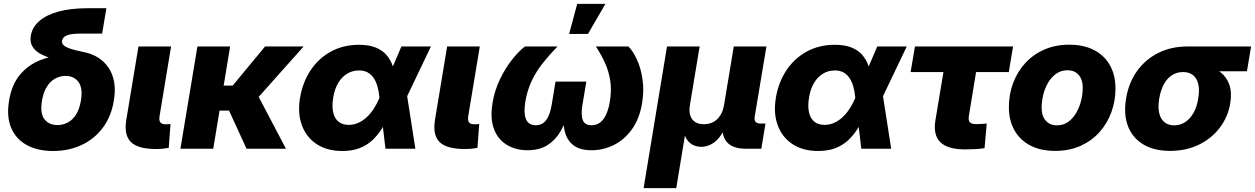

<svg xmlns="http://www.w3.org/2000/svg" viewBox="-20 -770 6497 994"><path d="M254.9 11.7Q174.3 11.7 118.2 -19.3Q62 -50.3 37.6 -108.6Q13.2 -167 26.9 -248.5Q40 -330.6 83 -382.6Q126 -434.6 191.2 -459.7Q256.3 -484.9 336.9 -484.9L331.1 -448.2Q285.6 -456.5 248.3 -467.5Q210.9 -478.5 184.8 -493.9Q158.7 -509.3 146.5 -532Q134.3 -554.7 139.6 -585.9Q147 -628.9 182.9 -660.6Q218.8 -692.4 282.2 -710Q345.7 -727.5 436 -727.5H530.8L508.8 -596.2H399.4Q364.3 -596.2 343.5 -591.8Q322.8 -587.4 313 -579.1Q303.2 -570.8 301.3 -558.6Q299.3 -545.9 308.3 -536.9Q317.4 -527.8 334.7 -521.2Q352.1 -514.6 375.7 -509Q399.4 -503.4 426.3 -497.6Q460.9 -489.3 490.7 -470Q520.5 -450.7 541.5 -420.2Q562.5 -389.6 570.6 -346.9Q578.6 -304.2 569.3 -249Q556.2 -167.5 512.5 -108.9Q468.8 -50.3 402.3 -19.3Q335.9 11.7 254.9 11.7ZM277.3 -122.6Q306.6 -122.6 331.5 -136Q356.4 -149.4 374 -177.5Q391.6 -205.6 398.9 -249Q409.7 -314 386.2 -345.5Q362.8 -377 319.3 -377Q290.5 -377 265.4 -363Q240.2 -349.1 222.4 -320.8Q204.6 -292.5 197.3 -248.5Q186.5 -183.1 210 -152.8Q233.4 -122.6 277.3 -122.6Z M788.6 1.5Q694.8 1.5 658 -34.4Q621.1 -70.3 633.8 -149.4L696.8 -529.3H865.7L805.7 -167Q802.7 -146 810.3 -136.2Q817.9 -126.5 838.9 -126.5Q846.2 -126.5 852.3 -127Q858.4 -127.4 862.8 -127.9L853.5 -4.4Q841.3 -2.4 824.7 -0.5Q808.1 1.5 788.6 1.5Z M1171.4 -529.3 1084 0H914.1L1002 -529.3ZM1551.8 -529.3 1255.9 -197.3H1085.4L1098.6 -326.7H1184.6L1352.1 -529.3ZM1256.3 0 1162.1 -205.6 1311.5 -283.2 1460.4 0Z M1752.4 11.7Q1673.8 11.7 1620.1 -23.4Q1566.4 -58.6 1543.2 -120.6Q1520 -182.6 1533.2 -263.2Q1546.9 -344.7 1588.4 -406.7Q1629.9 -468.8 1693.8 -503.4Q1757.8 -538.1 1838.9 -538.1Q1890.6 -538.1 1925.8 -523.7Q1960.9 -509.3 1981.9 -484.1Q2002.9 -459 2013.7 -426.8Q2024.4 -394.5 2027.8 -359.4H2065.4L2086.9 -278.8L2130.4 0H1975.6L1944.3 -265.6Q1941.4 -297.9 1933.8 -323.5Q1926.3 -349.1 1913.8 -367.2Q1901.4 -385.3 1882.8 -395.3Q1864.3 -405.3 1838.9 -405.3Q1804.2 -405.3 1776.6 -388.2Q1749 -371.1 1730.5 -339.8Q1711.9 -308.6 1705.1 -265.1Q1697.8 -221.2 1704.6 -189.5Q1711.4 -157.7 1731.9 -140.6Q1752.4 -123.5 1785.2 -123.5Q1811.5 -123.5 1835 -134Q1858.4 -144.5 1878.7 -163.3Q1898.9 -182.1 1915.5 -207.8Q1932.1 -233.4 1944.3 -262.7L2058.1 -529.3H2210.9L2083.5 -262.7L2033.7 -175.8H1995.1Q1978.5 -138.7 1957.5 -105Q1936.5 -71.3 1908.7 -44.9Q1880.9 -18.6 1842.5 -3.4Q1804.2 11.7 1752.4 11.7Z M2386.7 1.5Q2293 1.5 2256.1 -34.4Q2219.2 -70.3 2231.9 -149.4L2294.9 -529.3H2463.9L2403.8 -167Q2400.9 -146 2408.4 -136.2Q2416 -126.5 2437 -126.5Q2444.3 -126.5 2450.4 -127Q2456.5 -127.4 2460.9 -127.9L2451.7 -4.4Q2439.5 -2.4 2422.9 -0.5Q2406.2 1.5 2386.7 1.5Z M2710.9 7.8Q2651.4 7.8 2605.2 -19.3Q2559.1 -46.4 2537.8 -100.8Q2516.6 -155.3 2529.8 -236.8Q2540.5 -301.8 2568.4 -359.6Q2596.2 -417.5 2631.1 -461.4Q2666 -505.4 2697.8 -529.3H2866.2Q2825.2 -487.3 2790.8 -444.1Q2756.3 -400.9 2732.9 -351.8Q2709.5 -302.7 2699.7 -243.7Q2689.9 -183.1 2703.4 -152.3Q2716.8 -121.6 2753.4 -121.6Q2787.6 -121.6 2807.4 -147.9Q2827.1 -174.3 2835.9 -226.1L2856 -347.7H3015.6L2995.1 -226.1Q2986.8 -174.3 2997.3 -147.9Q3007.8 -121.6 3042 -121.6Q3079.6 -121.6 3103.3 -152.3Q3127 -183.1 3137.2 -243.7Q3147 -302.7 3139.4 -351.8Q3131.8 -400.9 3112.1 -444.3Q3092.3 -487.8 3064.9 -529.3H3233.4Q3257.3 -505.4 3277.6 -461.2Q3297.9 -417 3306.4 -359.4Q3314.9 -301.8 3304.2 -236.8Q3291 -155.3 3251.7 -100.8Q3212.4 -46.4 3157.7 -19.3Q3103 7.8 3042.5 7.8Q2981.4 7.8 2948 -18.6Q2914.6 -44.9 2903.6 -90.8Q2892.6 -136.7 2897.5 -195.8H2922.4Q2908.7 -136.2 2882.1 -90.3Q2855.5 -44.4 2813.7 -18.3Q2772 7.8 2710.9 7.8ZM2926.3 -594.2 2968.3 -750H3114.3L3023.9 -594.2Z M3312 204.1 3433.1 -529.3H3602.1L3551.8 -226.6Q3546.4 -194.3 3553.7 -171.9Q3561 -149.4 3579.1 -138.2Q3597.2 -127 3624 -127Q3651.4 -127 3672.9 -138.4Q3694.3 -149.9 3708.7 -172.1Q3723.1 -194.3 3728.5 -226.6L3778.8 -529.3H3947.8L3887.2 -166.5Q3884.3 -148.4 3891.8 -139.4Q3899.4 -130.4 3918 -130.4H3942.9L3921.4 0H3841.8Q3769.5 0 3740.5 -37.8Q3711.4 -75.7 3723.1 -146.5L3731.4 -195.8H3756.8Q3748 -141.1 3731.7 -105.2Q3715.3 -69.3 3694.8 -48.3Q3674.3 -27.3 3652.3 -18.6Q3630.4 -9.8 3610.4 -9.8Q3589.4 -9.8 3569.6 -18.6Q3549.8 -27.3 3535.9 -48.3Q3522 -69.3 3517.3 -105.2Q3512.7 -141.1 3521.5 -195.8H3546.9L3481 204.1Z M4215.8 11.7Q4137.2 11.7 4083.5 -23.4Q4029.8 -58.6 4006.6 -120.6Q3983.4 -182.6 3996.6 -263.2Q4010.3 -344.7 4051.8 -406.7Q4093.3 -468.8 4157.2 -503.4Q4221.2 -538.1 4302.2 -538.1Q4354 -538.1 4389.2 -523.7Q4424.3 -509.3 4445.3 -484.1Q4466.3 -459 4477.1 -426.8Q4487.8 -394.5 4491.2 -359.4H4528.8L4550.3 -278.8L4593.8 0H4439L4407.7 -265.6Q4404.8 -297.9 4397.2 -323.5Q4389.6 -349.1 4377.2 -367.2Q4364.7 -385.3 4346.2 -395.3Q4327.6 -405.3 4302.2 -405.3Q4267.6 -405.3 4240 -388.2Q4212.4 -371.1 4193.8 -339.8Q4175.3 -308.6 4168.5 -265.1Q4161.1 -221.2 4168 -189.5Q4174.8 -157.7 4195.3 -140.6Q4215.8 -123.5 4248.5 -123.5Q4274.9 -123.5 4298.3 -134Q4321.8 -144.5 4342 -163.3Q4362.3 -182.1 4378.9 -207.8Q4395.5 -233.4 4407.7 -262.7L4521.5 -529.3H4674.3L4546.9 -262.7L4497.1 -175.8H4458.5Q4441.9 -138.7 4420.9 -105Q4399.9 -71.3 4372.1 -44.9Q4344.2 -18.6 4305.9 -3.4Q4267.6 11.7 4215.8 11.7Z M4976.1 3.4Q4885.7 3.4 4847.9 -34.2Q4810.1 -71.8 4822.8 -147.9L4864.3 -397H4694.3L4716.8 -529.3H5224.6L5202.6 -397H5033.2L4996.1 -170.4Q4992.2 -147.5 5000.5 -137.5Q5008.8 -127.4 5034.7 -127.4Q5046.9 -127.4 5062 -128.4Q5077.1 -129.4 5088.4 -130.4L5077.1 -2.9Q5050.8 1 5025.4 2.2Q5000 3.4 4976.1 3.4Z M5442.4 11.2Q5367.7 11.2 5314 -16.8Q5260.3 -44.9 5231.7 -95.7Q5203.1 -146.5 5203.1 -215.3Q5203.1 -281.7 5225.1 -340.3Q5247.1 -398.9 5288.1 -443.6Q5329.1 -488.3 5386.7 -513.4Q5444.3 -538.6 5515.6 -538.6Q5590.8 -538.6 5644.3 -510.7Q5697.8 -482.9 5726.3 -431.9Q5754.9 -380.9 5754.9 -312Q5754.9 -247.1 5733.6 -189Q5712.4 -130.9 5671.9 -85.7Q5631.3 -40.5 5573.5 -14.6Q5515.6 11.2 5442.4 11.2ZM5451.2 -121.1Q5485.8 -121.1 5511 -139.6Q5536.1 -158.2 5552.7 -187.5Q5569.3 -216.8 5577.4 -250.7Q5585.4 -284.7 5585.4 -315.4Q5585.4 -344.7 5575.7 -365Q5565.9 -385.3 5548.3 -395.8Q5530.8 -406.2 5506.8 -406.2Q5472.7 -406.2 5447.3 -387.9Q5421.9 -369.6 5405.3 -340.6Q5388.7 -311.5 5380.6 -277.6Q5372.6 -243.7 5372.6 -212.4Q5372.6 -168.9 5394.3 -145Q5416 -121.1 5451.2 -121.1Z M6037.6 11.2Q5955.1 11.2 5899.2 -22.2Q5843.3 -55.7 5819.8 -116.5Q5796.4 -177.2 5809.6 -259.3Q5823.2 -341.8 5866.5 -402.1Q5909.7 -462.4 5976.3 -495.8Q6043 -529.3 6125.5 -529.3H6457L6435.5 -400.9H6203.6L6104 -397Q6073.2 -397 6048.1 -381.1Q6022.9 -365.2 6005.9 -334.7Q5988.8 -304.2 5981.4 -259.3Q5974.1 -215.8 5981.2 -184.8Q5988.3 -153.8 6008.3 -137.5Q6028.3 -121.1 6059.1 -121.1Q6089.8 -121.1 6115.2 -137.5Q6140.6 -153.8 6158.4 -184.6Q6176.3 -215.3 6183.1 -259.3Q6190.9 -304.2 6183.6 -334.7Q6176.3 -365.2 6156.2 -381.1Q6136.2 -397 6105.5 -397L6113.3 -446.3Q6169.4 -446.3 6216.6 -434.6Q6263.7 -422.9 6296.9 -397.5Q6330.1 -372.1 6344.2 -332Q6358.4 -292 6349.1 -235.4Q6337.4 -165 6295.2 -109.1Q6252.9 -53.2 6186.8 -21Q6120.6 11.2 6037.6 11.2Z"/></svg>

Font: Inter 24pt ExtraBold
Style: Italic
Weight: 800
Italic angle: -9.3988°
Designer: Rasmus Andersson
Foundry: rsms
Version: Version 4.001;git-66647c0bb